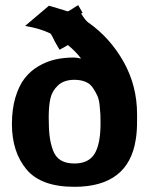

<svg xmlns="http://www.w3.org/2000/svg" viewBox="-20 -710 587 741"><path d="M26 -231Q26 -289 39.5 -334Q53 -379 75 -407.5Q97 -436 128.5 -454.5Q160 -473 193.5 -480.5Q227 -488 266 -488Q273 -488 293 -484Q271 -513 242 -536L210 -518L192 -549Q179 -577 174 -581Q135 -600 77 -610Q89 -620 120.5 -647Q152 -674 169 -688Q183 -684 211 -675.5Q239 -667 242 -666Q249 -669 263 -678.5Q277 -688 282 -690L299 -660Q298 -660 296 -659Q294 -658 293 -658Q311 -629 321 -623Q405 -564 457 -471.5Q509 -379 509 -269V-244Q509 -201 504 -172Q476 11 267 11Q138 11 82 -56.5Q26 -124 26 -231ZM267 -79Q322 -79 345 -116.5Q368 -154 368 -234Q368 -256 367.5 -268Q367 -280 364.5 -303.5Q362 -327 355.5 -341Q349 -355 338.5 -371Q328 -387 309.5 -394.5Q291 -402 267 -402Q227 -402 204 -380.5Q181 -359 174.5 -330Q168 -301 168 -257Q168 -213 171.5 -184.5Q175 -156 184.5 -130Q194 -104 214.5 -91.5Q235 -79 267 -79Z"/></svg>

Font: Coval
Style: Heavy
Weight: 900
Foundry: Context Ltd
Version: Version 001.000